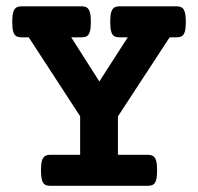

<svg xmlns="http://www.w3.org/2000/svg" viewBox="-20 -600 640 620"><path d="M580.1 -529.3Q580.1 -508.8 576.9 -498Q573.7 -487.3 567.4 -483.4Q561 -479.5 549.3 -479.5H527.8L360.8 -224.1V-100.1H456.5Q468.3 -100.1 474.6 -95.9Q481 -91.8 484.1 -81.1Q487.3 -70.3 487.3 -49.8Q487.3 -29.3 484.1 -18.6Q481 -7.8 474.6 -3.9Q468.3 0 456.5 0H143.1Q131.3 0 125 -3.9Q118.7 -7.8 115.5 -18.6Q112.3 -29.3 112.3 -49.8Q112.3 -70.3 115.5 -81.1Q118.7 -91.8 125 -95.9Q131.3 -100.1 143.1 -100.1H238.8V-224.6L72.8 -479.5H50.3Q38.6 -479.5 32.2 -483.4Q25.9 -487.3 22.7 -498Q19.5 -508.8 19.5 -529.3Q19.5 -549.8 22.7 -560.5Q25.9 -571.3 32.2 -575.4Q38.6 -579.6 50.3 -579.6H242.7Q254.4 -579.6 260.7 -575.4Q267.1 -571.3 270.3 -560.5Q273.4 -549.8 273.4 -529.3Q273.4 -508.8 270.3 -498Q267.1 -487.3 260.7 -483.4Q254.4 -479.5 242.7 -479.5H210L300.8 -336.9L392.6 -479.5H366.7Q355 -479.5 348.6 -483.4Q342.3 -487.3 339.1 -498Q335.9 -508.8 335.9 -529.3Q335.9 -549.8 339.1 -560.5Q342.3 -571.3 348.6 -575.4Q355 -579.6 366.7 -579.6H549.3Q561 -579.6 567.4 -575.4Q573.7 -571.3 576.9 -560.5Q580.1 -549.8 580.1 -529.3Z"/></svg>

Font: Courier Prime
Style: Bold
Weight: 700
Designer: Alan Dague-Greene, Quote-Unquote Apps
Foundry: Quote-Unquote Apps
Version: Version 3.018